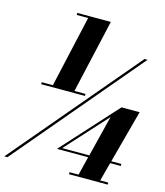

<svg xmlns="http://www.w3.org/2000/svg" viewBox="-147 -904 947 1105"><g transform="rotate(15 326.0 -351.5)"><path d="M-17 100 617.5 -650H635.5L1.5 100ZM175 -806H375L275.5 -368H341.5V-356H80.5V-368H147L243 -794H175ZM561.5 -347H669.5L585 -32H645V-20H581.5L552 91H600V103H369V91H423L450.5 -20H264.5ZM515 -276.5 292.5 -32H454Z"/></g></svg>

Font: Bodoni Moda 11pt Black
Style: Italic
Weight: 900
Italic angle: -13°
Designer: Owen Earl
Foundry: indestructible type
Version: Version 2.004